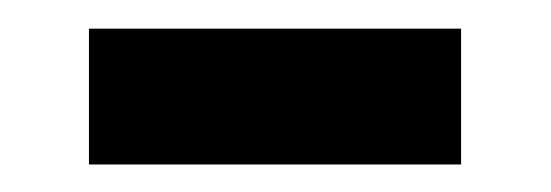

<svg xmlns="http://www.w3.org/2000/svg" viewBox="-20 -284 390 136"><path d="M43 -167.5V-263.7H306.6V-167.5Z"/></svg>

Font: Ebtekar Inline 2
Style: Inline-2
Weight: 500
Designer: Arman Khorramak
Foundry: Arman Khorramak
Version: Version 2.000